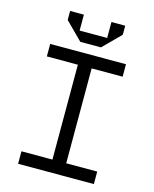

<svg xmlns="http://www.w3.org/2000/svg" viewBox="-131 -991 863 1077"><g transform="rotate(15 300.0 -452.0)"><path d="M80 -696V-623.5H260V-72.5H80V0H520V-72.5H340V-623.5H520V-696ZM140 -851V-903.5H220V-811H380V-903.5H460V-851L360 -751H240Z"/></g></svg>

Font: Kode Mono
Style: Regular
Weight: 400
Monospace: yes
Designer: Isa Ozler
Foundry: Kadena LLC
Version: Version 1.000;gftools[0.9.28]